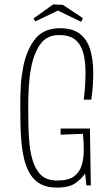

<svg xmlns="http://www.w3.org/2000/svg" viewBox="-20 -841 498 871"><path d="M72 -361Q72 -385 72.5 -409Q73 -433 74.5 -455.5Q76 -478 79 -499.5Q82 -521 86 -541Q102 -618 140.5 -665.5Q179 -713 253 -713Q310 -713 343 -687Q376 -661 389.5 -615Q403 -569 403 -509Q403 -481 401 -451Q399 -421 394 -389H360Q364 -423 366 -453.5Q368 -484 368 -511Q368 -564 357.5 -602Q347 -640 321 -661Q295 -682 248 -682Q192 -682 162.5 -640Q133 -598 121 -533Q117 -513 114.5 -491Q112 -469 110.5 -445.5Q109 -422 108.5 -398Q108 -374 108 -350Q108 -306 109 -267Q110 -228 113 -195.5Q116 -163 122 -136Q135 -80 162 -51Q189 -22 240 -22Q289 -22 314.5 -40Q340 -58 350 -89.5Q360 -121 360 -163Q360 -180 359 -197.5Q358 -215 356 -234L255 -230V-258H388L392 0H372L366 -54Q353 -33 324 -11.5Q295 10 237 10Q194 10 165 -5.5Q136 -21 118 -49.5Q100 -78 90 -117Q82 -149 78 -187.5Q74 -226 73 -270Q72 -314 72 -361ZM348 -742 243 -793 140 -744 132 -757 221 -821 265 -819 356 -759Z"/></svg>

Font: Truculenta Thin
Style: Regular
Weight: 250
Version: Version 1.002